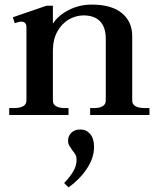

<svg xmlns="http://www.w3.org/2000/svg" viewBox="-20 -500 690 835"><path d="M630 -30V0H372V-30H389Q412 -30 426 -38Q440 -46 440 -63V-331Q440 -382 415 -407.5Q390 -433 343 -433Q311 -433 280.5 -416Q250 -399 230 -364Q210 -329 210 -279V-63Q210 -46 224 -38Q238 -30 261 -30H278V0H20V-30H41Q66 -30 80.5 -38Q95 -46 95 -63V-382Q95 -406 71 -406Q63 -406 44 -399L36 -425L182 -475H210V-397Q233 -433 279 -456.5Q325 -480 379 -480Q465 -480 510 -443Q555 -406 555 -343V-63Q555 -46 569.5 -38Q584 -30 609 -30ZM389 139Q389 187 357.5 234Q326 281 278 315L259 296Q284 270 298.5 245.5Q313 221 313 195Q313 182 308.5 173.5Q304 165 294 153Q285 140 280.5 132Q276 124 276 112Q276 91 290.5 77Q305 63 329 63Q355 63 372 82.5Q389 102 389 139Z"/></svg>

Font: Taviraj Medium
Style: Regular
Weight: 500
Designer: Katatrad Team
Foundry: CadsonDemak
Version: Version 1.001